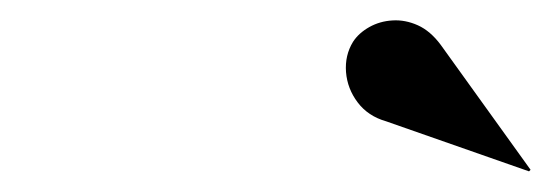

<svg xmlns="http://www.w3.org/2000/svg" viewBox="-20 -1011 540 186"><path d="M492.5 -845 354 -893.5Q336.5 -898.5 326.5 -911.8Q316.5 -925 315.2 -941.2Q314 -957.5 322 -970.5Q327.5 -979 337.8 -984.8Q348 -990.5 360.2 -991.2Q372.5 -992 384.8 -986.5Q397 -981 407 -967.5L494 -846.5Z"/></svg>

Font: Bodoni Moda 72pt SemiBold
Style: Italic
Weight: 600
Italic angle: -13°
Designer: Owen Earl
Foundry: indestructible type
Version: Version 2.004